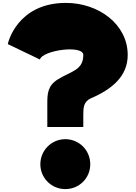

<svg xmlns="http://www.w3.org/2000/svg" viewBox="-20 -1281 935 1323"><path d="M255 -871C272 -935 554 -974 554 -902C554 -796 469 -791 377 -733C309 -690 306 -635 306 -569V-406H554V-490C554 -540 556 -581 607 -604C751 -666 860 -755 860 -902C860 -1114 659 -1261 434 -1261C99 -1261 34 -985 34 -977ZM430 -322C335 -322 258 -245 258 -149C258 -54 335 22 430 22C526 22 602 -54 602 -149C602 -245 526 -322 430 -322Z"/></svg>

Font: Hussar Dziwak
Style: Regular
Weight: 400
Version: Version 1.022